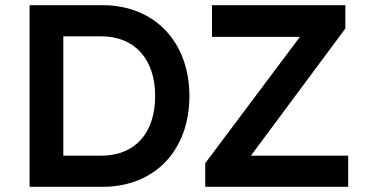

<svg xmlns="http://www.w3.org/2000/svg" viewBox="-20 -720 1419 740"><path d="M94 0H375C578 0 710 -142 710 -350C710 -557 577 -700 375 -700H94ZM224 -120V-580H370C500 -580 578 -491 578 -350C578 -208 501 -120 370 -120ZM771 0H1322V-120H947L1311 -610V-700H797V-578H1136L771 -91Z"/></svg>

Font: Easer Grotesk Medium
Style: Regular
Weight: 500
Designer: Boardeaser, Bonnie Shaver-Troup, Thomas Jockin
Foundry: Lexend
Version: Version 1.001;Glyphs 3.1.2 (3151)